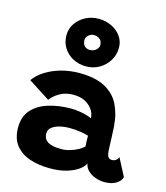

<svg xmlns="http://www.w3.org/2000/svg" viewBox="-124 -943 906 1047"><g transform="rotate(15 329.0 -419.5)"><path d="M255 8.5Q193.5 8.5 142.5 -8.2Q91.5 -25 61.2 -62.8Q31 -100.5 31 -163Q31 -225.5 66.2 -263.8Q101.5 -302 159.2 -319.2Q217 -336.5 283.5 -336.5Q309.5 -336.5 333.5 -332.5Q357.5 -328.5 375.8 -323Q394 -317.5 402 -312.5Q401.5 -325.5 396.8 -340Q392 -354.5 383.5 -364.5Q368.5 -385 342.8 -398.8Q317 -412.5 275 -412.5Q232.5 -412.5 200 -393.2Q167.5 -374 150.5 -350L28.5 -428.5Q51 -460.5 89.2 -484.5Q127.5 -508.5 176.2 -522Q225 -535.5 278.5 -535.5Q367 -535.5 422 -506.5Q477 -477.5 503.5 -425.5Q516 -400.5 524 -370.5Q532 -340.5 535 -301.5Q537 -268 538 -239Q539 -210 540 -184Q541 -146 548.5 -134.5Q556 -123 570 -123Q583 -123 593.2 -130.2Q603.5 -137.5 606.5 -149.5L658.5 -50Q653 -27 627.5 -11.5Q602 4 563 4Q534.5 4 509 -5.8Q483.5 -15.5 467 -32.2Q450.5 -49 447.5 -70.5Q439.5 -51.5 414 -33.2Q388.5 -15 348.5 -3.2Q308.5 8.5 255 8.5ZM288.5 -109Q312 -109 336.8 -116.2Q361.5 -123.5 381.8 -134.5Q402 -145.5 413 -157Q412 -172.5 411.2 -189Q410.5 -205.5 411 -217Q400 -221.5 369.2 -226.8Q338.5 -232 305 -232Q274.5 -232 248 -225.5Q221.5 -219 204.8 -205.5Q188 -192 188 -170.5Q188 -147.5 200.5 -134Q213 -120.5 235.5 -114.8Q258 -109 288.5 -109ZM301.5 -579.5Q261 -579.5 228 -597Q195 -614.5 175.2 -645.5Q155.5 -676.5 155.5 -716.5Q155.5 -753.5 176 -783.5Q196.5 -813.5 230 -831Q263.5 -848.5 303 -848.5Q343.5 -848.5 376.8 -832.2Q410 -816 430 -788Q450 -760 450 -724Q450 -684 430 -651.2Q410 -618.5 376.5 -599Q343 -579.5 301.5 -579.5ZM299 -671.5Q319 -671.5 333.5 -683.8Q348 -696 348 -712Q348 -732 334.8 -744Q321.5 -756 301 -756Q284.5 -756 270.8 -744.2Q257 -732.5 257 -716.5Q257 -695 269 -683.2Q281 -671.5 299 -671.5Z"/></g></svg>

Font: Grandstander Thin
Style: Bold
Weight: 700
Version: Version 1.200